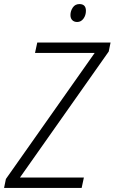

<svg xmlns="http://www.w3.org/2000/svg" viewBox="-41 -923 563 943"><path d="M-21 0 -12 -44 424 -663H131L142 -714H502L493 -670L57 -51H371L360 0ZM338 -815Q323 -815 314 -824Q305 -833 305 -849Q305 -869 316.5 -886Q328 -903 349 -903Q381 -903 381 -870Q381 -848 369 -831.5Q357 -815 338 -815Z"/></svg>

Font: Noto Sans SemiCondensed Light
Style: Italic
Weight: 300
Width: 4
Italic angle: -12°
Designer: Monotype Design Team
Foundry: Monotype Imaging Inc.
Version: Version 2.013; ttfautohint (v1.8.4.7-5d5b)